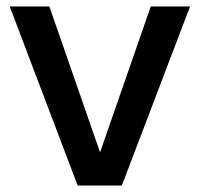

<svg xmlns="http://www.w3.org/2000/svg" viewBox="-20 -571 616 591"><path d="M288 -102 444 -551H565L355 0H219L10 -551H132Z"/></svg>

Font: Poppins-tnum Medium
Style: Regular
Weight: 500
Designer: Ninad Kale (Devanagari), Jonny Pinhorn (Latin)
Foundry: Indian Type Foundry
Version: Version 4.004